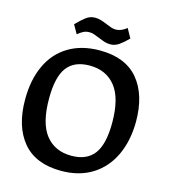

<svg xmlns="http://www.w3.org/2000/svg" viewBox="-131 -1011 990 1124"><g transform="rotate(15 364.0 -449.0)"><path d="M33 -340Q33 -459 74 -547Q115 -635 194 -682.5Q273 -730 383 -730Q538 -730 616 -637Q694 -544 694 -380Q693 -264 651.5 -176Q610 -88 531.5 -39Q453 10 344 10Q189 10 111 -83.5Q33 -177 33 -340ZM561 -339Q561 -488 504.5 -558.5Q448 -629 348 -629Q255 -629 211 -570.5Q167 -512 167 -381Q167 -232 223 -161.5Q279 -91 379 -91Q472 -91 516.5 -150Q561 -209 561 -339ZM226 -786 196 -839Q227 -871 251.5 -889.5Q276 -908 306 -908Q324 -908 339.5 -903.5Q355 -899 379 -889Q398 -881 411.5 -876.5Q425 -872 440 -872Q472 -872 505 -899L536 -843Q506 -813 482 -796.5Q458 -780 431 -780Q413 -780 398 -784.5Q383 -789 359 -799Q337 -808 324 -812.5Q311 -817 296 -817Q276 -817 260.5 -809.5Q245 -802 226 -786Z"/></g></svg>

Font: Enriqueta SemiBold
Style: Regular
Weight: 600
Designer: Viviana Monsalve, Gustavo Ibarra
Foundry: 72Puntos
Version: Version 2.000